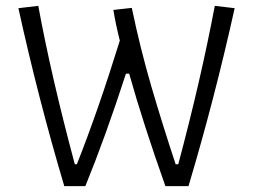

<svg xmlns="http://www.w3.org/2000/svg" viewBox="-20 -637 866 657"><path d="M43 -609 111 -617Q155 -377 236 -75H243Q316 -259 390 -498Q375 -558 368 -603L431 -610Q460 -471 497.5 -342.5Q535 -214 581 -75H590Q667 -363 715 -617L783 -609Q714 -298 625 0H546Q470 -214 422 -385H411Q341 -169 272 0H200Q110 -303 43 -609Z"/></svg>

Font: Athiti
Style: Regular
Weight: 400
Designer: CadsonDemak Team
Foundry: CadsonDemak
Version: Version 1.033